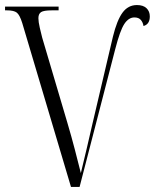

<svg xmlns="http://www.w3.org/2000/svg" viewBox="-20 -740 616 760"><path d="M68 -649Q58 -681 46.5 -690Q35 -699 8 -699H0V-714H212V-699H185Q153 -699 142.5 -692Q132 -685 132 -668Q132 -654 137.5 -630Q143 -606 147 -591L247 -253Q263 -199 276 -149Q289 -99 300 -55Q313 -109 323.5 -153Q334 -197 345 -246L427 -595Q443 -660 465 -690Q487 -720 522 -720Q547 -720 560 -707.5Q573 -695 573 -675Q573 -644 548 -637Q546 -651 537.5 -661Q529 -671 512 -671Q489 -671 472 -645Q455 -619 436 -545L295 0H261Z"/></svg>

Font: Noto Serif Display Condensed Light
Style: Regular
Weight: 300
Width: 3
Designer: Monotype Design Team
Foundry: Monotype Imaging Inc.
Version: Version 2.009